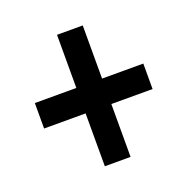

<svg xmlns="http://www.w3.org/2000/svg" viewBox="-93 -679 638 652"><g transform="rotate(-20 225.5 -353.5)"><path d="M272 -399V-591H179V-399H29V-307H179V-116H272V-307H421V-399Z"/></g></svg>

Font: Noto Sans Gujarati ExtraCondensed SemiBold
Style: Regular
Weight: 600
Width: 2
Designer: Jelle Bosma - Monotype Design Team, Universal Thirst
Foundry: Monotype Imaging Inc.
Version: Version 2.106